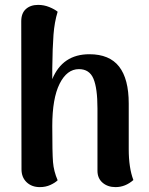

<svg xmlns="http://www.w3.org/2000/svg" viewBox="-20 -752 610 786"><path d="M526 -15Q493 14 453 14Q421 14 400 -4Q379 -22 379 -53V-308Q379 -391 362.5 -430Q346 -469 303 -469Q254 -469 224 -409Q194 -349 194 -236Q194 -126 197 -88.5Q200 -51 216 -14Q206 -4 186.5 5Q167 14 143 14Q110 14 89 -6Q68 -26 68 -59L67 -665Q67 -698 86 -715Q105 -732 136 -732Q160 -732 182 -723Q204 -714 216 -704Q203 -662 199 -610Q195 -558 194 -472V-428Q236 -530 346 -530Q428 -530 467.5 -479.5Q507 -429 507 -328V-141Q507 -65 526 -15Z"/></svg>

Font: Arima Madurai Black
Style: Regular
Weight: 900
Designer: Joana Correia and Natanael Gama
Foundry: NDISCOVER
Version: Version 1.019